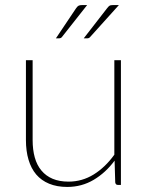

<svg xmlns="http://www.w3.org/2000/svg" viewBox="-20 -731 585 759"><path d="M458 -493V0H446Q437 0 435.5 -10L433 -96Q398 -48.5 350.5 -20.2Q303 8 246 8Q205 8 174.2 -4.8Q143.5 -17.5 123.2 -41.2Q103 -65 92.8 -99.5Q82.5 -134 82.5 -177.5V-493H109V-177.5Q109 -139 117.5 -108.5Q126 -78 143.8 -56.8Q161.5 -35.5 188.2 -24.2Q215 -13 251 -13Q304.5 -13 350.2 -41.2Q396 -69.5 432 -119.5V-493ZM324.5 -711 225.5 -585.5Q221.5 -579.5 213.5 -579.5H201L280.5 -698Q285.5 -705.5 290.2 -708.2Q295 -711 305 -711ZM450 -711 337 -585.5Q332.5 -579.5 325 -579.5H311L403 -698Q408.5 -705.5 412.8 -708.2Q417 -711 427 -711Z"/></svg>

Font: Lato 2
Style: Regular
Weight: 200
Designer: Lukasz Dziedzic with Adam Twardoch and Botio Nikoltchev
Foundry: tyPoland Lukasz Dziedzic
Version: Version 2.015; 2015-08-06; http://www.latofonts.com/